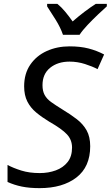

<svg xmlns="http://www.w3.org/2000/svg" viewBox="-20 -964 573 994"><path d="M185 10Q133 10 93.5 2Q54 -6 19 -22V-110Q49 -94 90.5 -81Q132 -68 186 -68Q231 -68 269 -82Q307 -96 330 -125Q353 -154 353 -200Q353 -240 326.5 -268.5Q300 -297 235 -334Q197 -357 167.5 -381.5Q138 -406 121.5 -438.5Q105 -471 105 -517Q105 -583 137 -629.5Q169 -676 222.5 -700Q276 -724 340 -724Q396 -724 438.5 -713Q481 -702 519 -682L485 -606Q459 -620 420 -632.5Q381 -645 340 -645Q279 -645 239.5 -613Q200 -581 200 -523Q200 -493 211 -472.5Q222 -452 245 -435.5Q268 -419 302 -398Q345 -372 377.5 -347Q410 -322 428.5 -289Q447 -256 447 -207Q447 -100 375.5 -45Q304 10 185 10ZM306 -784Q293 -822 268 -862Q243 -902 224 -931V-944H277Q297 -928 317 -904Q337 -880 356 -853Q387 -880 418 -903.5Q449 -927 476 -944H533V-931Q516 -916 488 -889.5Q460 -863 433.5 -835Q407 -807 392 -784Z"/></svg>

Font: Noto IKEA Latin
Style: Italic
Weight: 400
Italic angle: -12°
Designer: Monotype Design Team
Foundry: Monotype Imaging Inc.
Version: Version 1.0